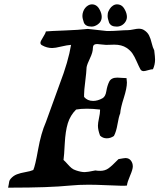

<svg xmlns="http://www.w3.org/2000/svg" viewBox="-20 -863 741 893"><path d="M453.1 -784.2Q453.1 -777.3 450.7 -770Q448.2 -762.7 443.4 -757.3Q438.5 -752 432.6 -748Q426.8 -744.1 419.9 -741.7Q413.1 -739.3 406.2 -739.3Q377.9 -739.3 370.1 -757.8Q363.3 -777.3 363.3 -789.1Q363.3 -798.8 366.7 -808.6Q370.1 -818.4 376 -825.7Q381.8 -833 390.1 -837.9Q398.4 -842.8 407.2 -842.8Q431.6 -842.8 444.3 -816.4Q453.1 -799.8 453.1 -784.2ZM570.3 -784.2Q570.3 -772.5 563.5 -761.7Q556.6 -751 545.9 -745.1Q535.2 -739.3 523.4 -739.3Q508.8 -739.3 500.5 -743.7Q492.2 -748 487.3 -757.8Q480.5 -777.3 480.5 -789.1Q480.5 -794.9 481.4 -800.8Q482.4 -806.6 484.9 -811.5Q487.3 -816.4 490.2 -821.3Q493.2 -826.2 497.1 -830.1Q501 -834 505.4 -836.9Q509.8 -839.8 514.6 -841.3Q519.5 -842.8 524.4 -842.8Q533.2 -842.8 540.5 -839.4Q547.9 -835.9 552.7 -830.1Q557.6 -824.2 561.5 -816.4Q570.3 -799.8 570.3 -784.2ZM17.6 9.8Q19.5 3.9 20.5 -4.4Q21.5 -12.7 22.9 -19Q24.4 -25.4 29.3 -31.2Q42 -45.9 58.6 -52.2Q75.2 -58.6 98.1 -62.5Q121.1 -66.4 134.8 -72.3Q143.6 -90.8 157.2 -167.5Q170.9 -244.1 193.4 -294.9L257.8 -472.7Q297.9 -577.1 310.5 -654.3Q293 -653.3 264.6 -646.5Q236.3 -639.6 222.7 -639.6Q198.2 -639.6 175.8 -652.3Q168 -656.2 168 -664.1Q168 -670.9 179.7 -689Q191.4 -707 193.4 -716.8Q213.9 -718.8 279.8 -721.2Q345.7 -723.6 388.7 -728.5Q473.6 -718.8 476.6 -718.8H488.3Q505.9 -718.8 532.7 -720.7Q559.6 -722.7 574.2 -722.7Q584 -722.7 600.6 -726.1Q617.2 -729.5 625 -729.5Q640.6 -729.5 650.4 -722.7Q666 -712.9 673.3 -698.2Q680.7 -683.6 685.5 -662.6Q690.4 -641.6 697.3 -628.9Q701.2 -597.7 701.2 -585.9Q701.2 -562.5 691.4 -541Q683.6 -541 668.9 -536.6Q654.3 -532.2 648.4 -532.2Q637.7 -532.2 632.8 -541Q626 -553.7 615.7 -577.1Q605.5 -600.6 595.7 -614.7Q585.9 -628.9 568.4 -640.6Q545.9 -655.3 511.7 -655.3Q505.9 -655.3 493.7 -654.8Q481.4 -654.3 474.6 -654.3H472.7Q465.8 -654.3 451.7 -656.2Q437.5 -658.2 431.6 -658.2Q412.1 -658.2 412.1 -640.6Q412.1 -620.1 398.9 -592.8Q385.7 -565.4 382.8 -550.8Q381.8 -526.4 376.5 -484.4Q371.1 -442.4 371.1 -423.8V-412.1Q386.7 -393.6 413.1 -393.6Q434.6 -393.6 457 -406.2Q470.7 -414.1 474.6 -439Q478.5 -463.9 487.8 -482.9Q497.1 -502 525.4 -502Q531.2 -502 543 -501Q554.7 -500 561.5 -500H568.4Q570.3 -486.3 570.3 -479.5Q570.3 -453.1 555.7 -407.2Q541 -361.3 539.1 -335.9Q532.2 -319.3 526.4 -284.7Q520.5 -250 509.8 -230.5Q494.1 -219.7 476.6 -219.7Q458 -219.7 445.3 -232.4Q435.5 -258.8 435.5 -278.3Q435.5 -291 440.4 -313.5Q445.3 -335.9 445.3 -348.6V-353.5Q410.2 -357.4 384.8 -357.4Q354.5 -357.4 334 -353.5Q306.6 -326.2 295.4 -289.6Q284.2 -252.9 281.2 -195.3Q278.3 -137.7 275.4 -119.1Q283.2 -112.3 293.5 -100.6Q303.7 -88.9 312.5 -81.5Q321.3 -74.2 334 -70.3Q357.4 -62.5 374 -62.5Q386.7 -62.5 423.8 -70.3Q432.6 -68.4 446.3 -68.4Q467.8 -68.4 483.9 -79.6Q500 -90.8 531.2 -123Q558.6 -127.9 563.5 -127.9Q579.1 -127.9 587.9 -117.2Q597.7 -105.5 597.7 -88.9Q597.7 -75.2 585 -45.9Q572.3 -16.6 570.3 0Q563.5 1 546.9 1Q530.3 1 478 -1.5Q425.8 -3.9 392.6 -3.9Q345.7 -3.9 306.6 0Q208 9.8 29.3 9.8Z"/></svg>

Font: Essays1743
Style: Italic
Weight: 500
Italic angle: -10°
Designer: Based on the typeface in a 1743 English translation of the essays of Montaigne.  PostScript/TrueType font designed by Jo
Version: Version 002.100